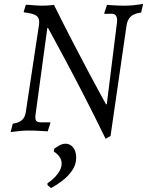

<svg xmlns="http://www.w3.org/2000/svg" viewBox="-20 -665 749 978"><path d="M524 -134 576 -552Q578 -574 571 -584.5Q564 -595 549 -595Q536 -595 524 -594.5Q512 -594 513 -594L511 -598L525 -640Q525 -640 534 -639.5Q543 -639 557.5 -638Q572 -637 587 -636.5Q602 -636 614 -636Q634 -636 656 -638Q678 -640 693.5 -642.5Q709 -645 709 -645L699 -601Q665 -597 647.5 -582Q630 -567 625 -538L543 28L518 42Q461 -75 408.5 -177Q356 -279 314.5 -356.5Q273 -434 249 -478Q225 -522 225 -522H221L161 -81Q158 -59 164 -50.5Q170 -42 186 -42Q191 -42 203 -42Q215 -42 225 -42Q235 -42 235 -42L237 -39L223 4Q223 4 213.5 3.5Q204 3 189 2Q174 1 156.5 0.5Q139 0 123 0Q105 0 84 2Q63 4 48.5 6Q34 8 34 8L45 -35Q75 -39 91.5 -53Q108 -67 112 -98L179 -541Q183 -571 166.5 -584Q150 -597 102 -602Q102 -604 101.5 -605Q101 -606 101 -607L112 -641Q112 -641 127 -640Q142 -639 161 -637.5Q180 -636 193 -636Q209 -636 223 -637Q237 -638 246 -639Q255 -640 255 -640Q304 -541 351 -450.5Q398 -360 436 -288.5Q474 -217 497 -175.5Q520 -134 520 -134ZM256 93Q266 85 282 76Q298 67 314 67Q337 67 352.5 86Q368 105 368 138Q368 174 347.5 203.5Q327 233 297.5 255.5Q268 278 240 293L222 278V268Q252 249 273 221.5Q294 194 294 169Q294 149 282.5 133Q271 117 254 107Z"/></svg>

Font: Alegreya
Style: Italic
Weight: 400
Italic angle: -7°
Designer: Juan Pablo del Peral
Foundry: Huerta Tipografica
Version: Version 2.009